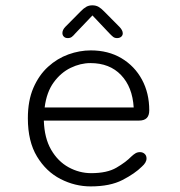

<svg xmlns="http://www.w3.org/2000/svg" viewBox="-20 -672 659 703"><path d="M312 10.5Q254.5 10.5 201.8 -16.5Q149 -43.5 115.5 -98.8Q82 -154 82 -239Q82 -303.5 102.2 -350.2Q122.5 -397 156 -427.5Q189.5 -458 230.5 -472.8Q271.5 -487.5 312.5 -487.5Q376.5 -487.5 424.8 -458.8Q473 -430 499.8 -380.5Q526.5 -331 526.5 -268Q526.5 -249 517.2 -239.8Q508 -230.5 489 -230.5H140.5Q142.5 -166.5 167.2 -123.8Q192 -81 231.2 -59.5Q270.5 -38 314 -38Q372 -38 406.2 -58Q440.5 -78 461 -99Q469 -106.5 476.2 -110.8Q483.5 -115 492.5 -115Q502.5 -115 509.5 -108.8Q516.5 -102.5 516.5 -92Q516.5 -84 512.2 -76.8Q508 -69.5 499.5 -62Q474 -36.5 428.5 -13Q383 10.5 312 10.5ZM143.5 -278.5H469.5Q465 -353.5 423.2 -397.2Q381.5 -441 311 -441Q274.5 -441 238.5 -423.5Q202.5 -406 176.5 -370.2Q150.5 -334.5 143.5 -278.5ZM417.5 -573.5Q429.5 -561 429.5 -550Q429.5 -542.5 423.8 -537.5Q418 -532.5 408.5 -532.5Q400 -532.5 394 -537.2Q388 -542 380 -550.5L318.5 -615.5L256.5 -550.5Q248.5 -541 242.8 -536.8Q237 -532.5 228 -532.5Q219 -532.5 213.8 -537.8Q208.5 -543 208.5 -551Q208.5 -562.5 219 -573.5L275 -630Q286 -641.5 295.8 -647Q305.5 -652.5 318 -652.5Q331 -652.5 340.8 -647Q350.5 -641.5 361.5 -630Z"/></svg>

Font: Sono Monospace Light
Style: Regular
Weight: 300
Version: Version 2.112